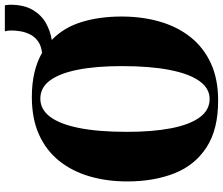

<svg xmlns="http://www.w3.org/2000/svg" viewBox="-84 -821 918 790"><g transform="rotate(-90 375.0 -426.0)"><path d="M357.5 12.5Q238.5 13 164.5 -34.8Q90.5 -82.5 57 -167Q23.5 -251.5 23.5 -361.5Q23.5 -445.5 44.5 -517Q65.5 -588.5 108.2 -641.8Q151 -695 216.2 -724.5Q281.5 -754 371 -754Q426.5 -754 471.8 -743.2Q517 -732.5 552.5 -712Q583 -715.5 601.5 -729.5Q620 -743.5 629.2 -763Q638.5 -782.5 641.5 -802.2Q644.5 -822 644.5 -836Q644.5 -847.5 643.5 -854Q642.5 -860.5 641 -865H748Q749 -860 749.8 -854.5Q750.5 -849 750.5 -843.5Q750.5 -786 729 -750Q707.5 -714 674.5 -695.8Q641.5 -677.5 605.5 -672Q656.5 -623.5 679.2 -549.8Q702 -476 702 -385Q702 -300.5 681.2 -228.2Q660.5 -156 618 -102Q575.5 -48 510.5 -17.8Q445.5 12.5 357.5 12.5ZM363 -22.5Q406 -22.5 436 -63.8Q466 -105 482 -185.8Q498 -266.5 498 -384.5Q498 -489.5 483.2 -564.2Q468.5 -639 439.2 -679Q410 -719 364 -719Q320 -719 289.8 -679.2Q259.5 -639.5 243.5 -560.2Q227.5 -481 227.5 -361.5Q227.5 -258.5 242 -182.2Q256.5 -106 286.5 -64.2Q316.5 -22.5 363 -22.5Z"/></g></svg>

Font: Merriweather 120pt Black
Style: Regular
Weight: 900
Designer: Eben Sorkin
Foundry: Eben Sorkin
Version: Version 2.100